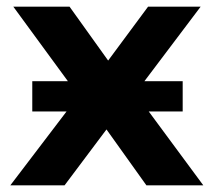

<svg xmlns="http://www.w3.org/2000/svg" viewBox="-20 -557 643 577"><path d="M529 -313H414L583 -537H425L305 -375L189 -537H20L184 -313H77V-222H180L11 0H174L300 -168L420 0H591L427 -222H529Z"/></svg>

Font: Montserrat-Alt1
Style: Bold
Weight: 700
Designer: Differentunic
Foundry: Differentunic
Version: Version 7.222